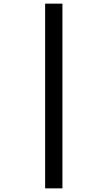

<svg xmlns="http://www.w3.org/2000/svg" viewBox="-20 -819 591 1055"><path d="M228 -799H323V216H228Z"/></svg>

Font: Noto Sans Sinhala UI SemiBold
Style: Regular
Weight: 600
Designer: Jelle Bosma - Monotype Design Team
Foundry: Monotype Imaging Inc.
Version: Version 2.006; ttfautohint (v1.8.4.7-5d5b)